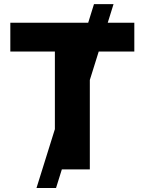

<svg xmlns="http://www.w3.org/2000/svg" viewBox="-20 -840 717 952"><path d="M160.9 92.3 252.1 -199.6V-584.5H31.2V-727.3H417.3L446 -819.6H543L514.2 -727.3H646V-584.5H469.5L425.4 -443.5V0H286.6L257.8 92.3Z"/></svg>

Font: Inter UI Extra Bold
Style: Regular
Weight: 800
Designer: Rasmus Andersson
Foundry: rsms
Version: 3.2;8d6f07862